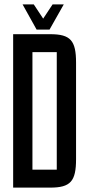

<svg xmlns="http://www.w3.org/2000/svg" viewBox="-20 -856 401 876"><path d="M271 -836H220L177 -771L134 -836H83L147 -721H206ZM209 0C302 0 327 -29 327 -130V-570C327 -671 302 -700 209 -700H40V0ZM128 -618H239V-82H128Z"/></svg>

Font: Queering
Style: Regular
Weight: 400
Designer: Adam Naccarato
Foundry: adamnac
Version: Version 2.000;hotconv 1.0.109;makeotfexe 2.5.65596